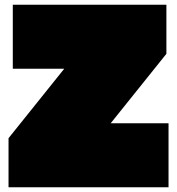

<svg xmlns="http://www.w3.org/2000/svg" viewBox="-20 -790 747 810"><path d="M682 -563 447 -270H691V0H16V-207L251 -500H34V-770H682Z"/></svg>

Font: Gasoek One
Style: Regular
Weight: 400
Designer: Jiashuo Zhang
Foundry: JAMO
Version: Version 1.000; ttfautohint (v1.8.4.7-5d5b);gftools[0.9.29]